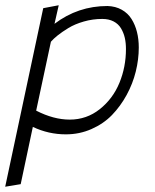

<svg xmlns="http://www.w3.org/2000/svg" viewBox="-52 -519 590 732"><path d="M357.9 -496.1Q245.1 -496.1 155.8 -428.2L171.9 -499L112.8 -487.8L-32.2 192.9L26.9 183.1L73.2 -35.2Q132.8 -6.8 199.2 -6.8Q251 -6.8 296.6 -26.9Q342.3 -46.9 374.8 -80.3Q407.2 -113.8 430.7 -156.7Q454.1 -199.7 465.6 -246.1Q477.1 -292.5 477.1 -337.9Q477.1 -369.6 470.2 -397Q463.4 -424.3 449.5 -446.5Q435.5 -468.8 412.1 -481.9Q388.7 -495.1 357.9 -496.1ZM213.9 -63Q152.3 -63 85.9 -97.2L142.1 -359.9Q152.3 -371.6 168.2 -384.3Q184.1 -397 208.7 -412.1Q233.4 -427.2 267.6 -437Q301.8 -446.8 337.9 -446.8Q362.8 -446.8 381.1 -437.3Q399.4 -427.7 409.4 -410.9Q419.4 -394 423.8 -374.8Q428.2 -355.5 428.2 -332Q428.2 -263.7 403.3 -203.1Q378.4 -142.6 328.4 -102.8Q278.3 -63 213.9 -63Z"/></svg>

Font: Comic Neue Angular
Style: Italic
Weight: 400
Italic angle: -12°
Designer: Craig Rozynski
Foundry: Craig Rozynski
Version: Version 2.003